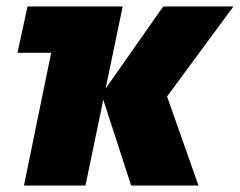

<svg xmlns="http://www.w3.org/2000/svg" viewBox="-20 -573 741 593"><path d="M138 -410H34L65 -553H359L306 -299L484 -553H701L496 -275L593 0H385L299 -265L244 0H54Z"/></svg>

Font: Noto Sans Display Black
Style: Italic
Weight: 900
Italic angle: -12°
Designer: Monotype Design team
Foundry: Monotype Imaging Inc.
Version: Version 1.000